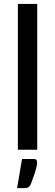

<svg xmlns="http://www.w3.org/2000/svg" viewBox="-20 -758 279 972"><path d="M168.5 -738V0H70.5V-738ZM150.5 47Q162 47 165 52.5Q168 58 168 64Q168 69 166.8 77.2Q165.5 85.5 162 98.8Q158.5 112 152 130.8Q145.5 149.5 135.5 175.5Q130 187 122 190.8Q114 194.5 101 194.5H66.5L91.5 47Z"/></svg>

Font: LatoLatin Medium
Style: Regular
Weight: 500
Designer: Lukasz Dziedzic with Adam Twardoch and Botio Nikoltchev
Foundry: tyPoland Lukasz Dziedzic
Version: Version 2.015; 2015-08-06; http://www.latofonts.com/